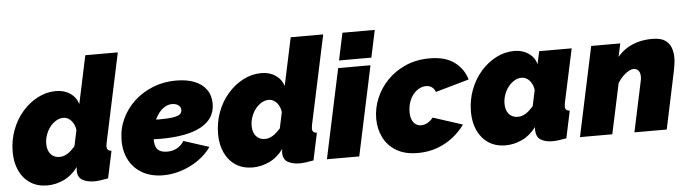

<svg xmlns="http://www.w3.org/2000/svg" viewBox="-46 -922 4033 1124"><g transform="rotate(-5 1970.0 -360.0)"><path d="M193 10Q135 10 93.5 -17Q52 -44 29.5 -92Q7 -140 7 -202Q7 -270 29.5 -330.5Q52 -391 92 -437Q132 -483 183 -509.5Q234 -536 291 -536Q338 -536 373 -512.5Q408 -489 420 -448L480 -730H671L560 -210Q559 -203 558 -197Q557 -191 557 -186Q557 -161 584 -160L550 0Q524 5 503.5 7.5Q483 10 469 10Q426 10 398.5 -6Q371 -22 371 -62Q371 -65 371.5 -68.5Q372 -72 372.5 -75.5Q373 -79 373 -82Q337 -34 289.5 -12Q242 10 193 10ZM279 -150Q291 -150 302 -153.5Q313 -157 324 -163.5Q335 -170 346.5 -180.5Q358 -191 370 -204L390 -298Q387 -321 377 -338.5Q367 -356 352 -366Q337 -376 319 -376Q298 -376 278 -364.5Q258 -353 242 -333Q226 -313 216.5 -287Q207 -261 207 -233Q207 -208 215.5 -189.5Q224 -171 240 -160.5Q256 -150 279 -150Z M874 10Q806 10 755 -17.5Q704 -45 676 -95.5Q648 -146 648 -213Q648 -281 675 -339.5Q702 -398 749.5 -442Q797 -486 860 -511Q923 -536 995 -536Q1059 -536 1104 -518Q1149 -500 1173.5 -465.5Q1198 -431 1198 -383Q1198 -295 1116 -249.5Q1034 -204 875 -204Q843 -204 807.5 -205.5Q772 -207 737 -211L761 -324Q787 -321 815 -319.5Q843 -318 874 -318Q925 -318 955.5 -322Q986 -326 999 -336Q1012 -346 1012 -362Q1012 -374 1005.5 -382.5Q999 -391 987.5 -396Q976 -401 961 -401Q936 -401 913 -385.5Q890 -370 873 -343Q856 -316 846 -280Q836 -244 836 -203Q836 -176 843.5 -159Q851 -142 867.5 -134Q884 -126 910 -126Q942 -126 967 -140Q992 -154 1008 -180L1157 -132Q1128 -90 1082.5 -58Q1037 -26 983 -8Q929 10 874 10Z M1400 10Q1342 10 1300.5 -17Q1259 -44 1236.5 -92Q1214 -140 1214 -202Q1214 -270 1236.5 -330.5Q1259 -391 1299 -437Q1339 -483 1390 -509.5Q1441 -536 1498 -536Q1545 -536 1580 -512.5Q1615 -489 1627 -448L1687 -730H1878L1767 -210Q1766 -203 1765 -197Q1764 -191 1764 -186Q1764 -161 1791 -160L1757 0Q1731 5 1710.5 7.5Q1690 10 1676 10Q1633 10 1605.5 -6Q1578 -22 1578 -62Q1578 -65 1578.5 -68.5Q1579 -72 1579.5 -75.5Q1580 -79 1580 -82Q1544 -34 1496.5 -12Q1449 10 1400 10ZM1486 -150Q1498 -150 1509 -153.5Q1520 -157 1531 -163.5Q1542 -170 1553.5 -180.5Q1565 -191 1577 -204L1597 -298Q1594 -321 1584 -338.5Q1574 -356 1559 -366Q1544 -376 1526 -376Q1505 -376 1485 -364.5Q1465 -353 1449 -333Q1433 -313 1423.5 -287Q1414 -261 1414 -233Q1414 -208 1422.5 -189.5Q1431 -171 1447 -160.5Q1463 -150 1486 -150Z M1948 -526H2138L2026 0H1836ZM1991 -730H2181L2147 -570H1957Z M2370 10Q2294 10 2243.5 -20.5Q2193 -51 2168.5 -101.5Q2144 -152 2144 -211Q2144 -272 2168 -330Q2192 -388 2237 -434.5Q2282 -481 2345 -508.5Q2408 -536 2486 -536Q2578 -536 2631.5 -496Q2685 -456 2703 -393L2506 -337Q2499 -356 2485 -366Q2471 -376 2451 -376Q2430 -376 2410.5 -365.5Q2391 -355 2375.5 -336Q2360 -317 2351 -290.5Q2342 -264 2342 -232Q2342 -207 2349.5 -188.5Q2357 -170 2371 -160Q2385 -150 2403 -150Q2416 -150 2428.5 -154.5Q2441 -159 2452.5 -168Q2464 -177 2474 -189L2647 -133Q2617 -91 2575.5 -59Q2534 -27 2482.5 -8.5Q2431 10 2370 10Z M2886 10Q2828 10 2786.5 -17Q2745 -44 2722.5 -92Q2700 -140 2700 -202Q2700 -270 2722.5 -330.5Q2745 -391 2785 -437Q2825 -483 2876 -509.5Q2927 -536 2984 -536Q3031 -536 3066 -512.5Q3101 -489 3113 -448L3129 -522H3320L3253 -210Q3252 -203 3251 -197Q3250 -191 3250 -186Q3250 -161 3277 -160L3243 0Q3217 5 3196.5 7.5Q3176 10 3162 10Q3118 10 3091.5 -7Q3065 -24 3065 -67Q3065 -70 3065 -72.5Q3065 -75 3065.5 -77.5Q3066 -80 3066 -82Q3030 -34 2982.5 -12Q2935 10 2886 10ZM2972 -150Q2984 -150 2995 -153.5Q3006 -157 3017 -163.5Q3028 -170 3039.5 -180.5Q3051 -191 3063 -204L3083 -298Q3080 -321 3070 -338.5Q3060 -356 3045 -366Q3030 -376 3012 -376Q2991 -376 2971 -364.5Q2951 -353 2935 -333Q2919 -313 2909.5 -287Q2900 -261 2900 -233Q2900 -208 2908.5 -189.5Q2917 -171 2933 -160.5Q2949 -150 2972 -150Z M3435 -526H3606L3589 -448Q3613 -477 3644 -496.5Q3675 -516 3713 -526Q3751 -536 3794 -536Q3843 -536 3868.5 -519Q3894 -502 3904 -474.5Q3914 -447 3914 -417Q3914 -398 3911.5 -380Q3909 -362 3906 -346L3833 0H3643L3706 -296Q3708 -304 3708.5 -310Q3709 -316 3709 -322Q3709 -347 3697.5 -358.5Q3686 -370 3670 -370Q3657 -370 3640 -360.5Q3623 -351 3606 -334Q3589 -317 3576 -295L3513 0H3323Z"/></g></svg>

Font: Raleway Thin Black
Style: Italic
Weight: 900
Italic angle: -12°
Version: Version 4.026